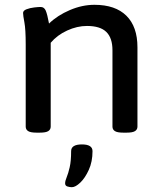

<svg xmlns="http://www.w3.org/2000/svg" viewBox="-20 -550 667 799"><path d="M132 2Q107 2 97 -4.5Q87 -11 87 -23V-365Q87 -428 81.5 -457Q76 -486 76 -496Q76 -506 90.5 -511.5Q105 -517 122.5 -519Q140 -521 149 -521Q164 -521 170.5 -505.5Q177 -490 184 -452Q219 -486 270.5 -508Q322 -530 373 -530Q460 -530 506 -484.5Q552 -439 552 -353V-23Q552 -11 542 -4.5Q532 2 507 2H493Q468 2 458 -4.5Q448 -11 448 -23V-341Q448 -392 422.5 -417Q397 -442 342 -442Q301 -442 259.5 -423Q218 -404 191 -372V-23Q191 -11 181 -4.5Q171 2 146 2ZM279 229Q270 229 260.5 226Q251 223 251 213Q251 203 257.5 187.5Q264 172 270 146Q276 120 276 79Q276 51 321 51Q365 51 365 79Q365 123 349.5 157Q334 191 314 210Q294 229 279 229Z"/></svg>

Font: Asap Semi Expanded Medium
Style: Regular
Weight: 500
Width: 6
Designer: Pablo Cosgaya
Foundry: Omnibus-Type
Version: Version 3.001; ttfautohint (v1.8.4.7-5d5b)